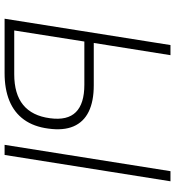

<svg xmlns="http://www.w3.org/2000/svg" viewBox="16 -760 745 816"><g transform="rotate(90 388.0 -352.5)"><path d="M60 0 172 -705H215L163 -379H343Q411 -379 455 -357.5Q499 -336 517.5 -293Q536 -250 527 -186Q519 -124 489 -82.5Q459 -41 409 -20.5Q359 0 291 0ZM110 -41H296Q380 -41 426.5 -79Q473 -117 483 -193Q493 -267 457 -303Q421 -339 341 -339H157ZM596 0 708 -705H751L639 0Z"/></g></svg>

Font: Nunito Sans 10pt SemiCondensed ExtraLight
Style: Italic
Weight: 250
Width: 4
Italic angle: -9°
Designer: Vernon Adams
Foundry: Vernon Adams
Version: Version 3.101;gftools[0.9.27]